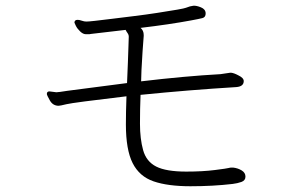

<svg xmlns="http://www.w3.org/2000/svg" viewBox="-20 -668 1040 668"><path d="M747 -410Q622 -403 471 -385Q471 -412 476 -489Q480 -538 480 -543V-546Q480 -562 469 -571Q570 -583 645 -597Q672 -602 684 -605Q696 -608 695.5 -622Q695 -636 679 -642.5Q663 -649 652.5 -648Q642 -647 627 -641Q618 -637 526 -623Q487 -617 446 -612Q405 -607 369 -602.5Q333 -598 310.5 -595.5Q288 -593 280.5 -593Q273 -593 264.5 -596Q256 -599 250 -599Q239 -599 239 -589Q239 -588 244 -578Q249 -568 259 -558.5Q269 -549 278.5 -549Q288 -549 291 -549Q294 -549 297 -550L417 -564Q420 -558 424 -552.5Q428 -547 428 -540Q428 -533 427 -509.5Q426 -486 425 -451.5Q424 -417 422 -379Q334 -368 214 -352Q183 -347 176 -347L152 -350Q143 -350 143 -341Q143 -337 153.5 -318.5Q164 -300 184 -300Q189 -300 211.5 -305.5Q234 -311 420 -333Q418 -277 418 -235Q418 -147 441.5 -100.5Q465 -54 514.5 -37Q564 -20 642.5 -20Q721 -20 789 -28Q806 -30 820 -35Q834 -40 834 -53.5Q834 -67 821 -75Q808 -83 791 -85H786Q780 -85 775.5 -83.5Q771 -82 728 -76.5Q685 -71 628 -71Q558 -71 523.5 -88.5Q489 -106 478 -145.5Q467 -185 467 -237.5Q467 -290 469 -338Q638 -355 802 -365Q828 -367 828 -386Q828 -397 809 -406Q794 -414 784 -415H781Z"/></svg>

Font: LXGW WenKai TC Light
Style: Regular
Weight: 300
Designer: LXGW / Fontworks Inc.
Foundry: LXGW / Fontworks Inc.
Version: Version 1.330